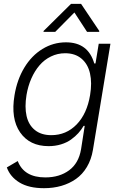

<svg xmlns="http://www.w3.org/2000/svg" viewBox="-20 -776 641 1012"><path d="M212 215.9Q132.1 215.9 82.9 186.1Q33.7 156.2 16 106.5L73.5 72.8Q106.5 159.1 218.8 159.1Q293.7 159.1 344.3 121.6Q394.9 84.2 407.3 10.3L426.5 -112.6H420.8Q408.7 -92 392.9 -74.4Q377.1 -56.8 354.8 -40.7Q332.4 -24.5 301.8 -15.1Q271.3 -5.7 236.2 -5.7Q136.4 -5.7 86.1 -78.1Q35.9 -150.6 56.5 -274.1Q70 -356.2 108.3 -419.6Q146.7 -483 203.8 -517.9Q261 -552.9 327.8 -552.9Q444.6 -552.9 476.9 -441.4H483.3L500.4 -545.5H562.1L469.8 14.2Q461.3 65 438 104Q414.8 143.1 380.3 167.3Q345.9 191.4 303.4 203.7Q261 215.9 212 215.9ZM250.4 -63.6Q329.2 -63.6 383.9 -120Q438.6 -176.5 454.9 -275.2Q465.6 -339.5 454.4 -389Q443.2 -438.6 409.4 -467Q375.7 -495.4 323.5 -495.4Q283.4 -495.4 248.4 -478.3Q213.4 -461.3 187.9 -431.3Q162.3 -401.3 144.9 -361.5Q127.5 -321.7 119.7 -275.2Q109.4 -212 120 -164.8Q130.7 -117.5 163.9 -90.6Q197.1 -63.6 250.4 -63.6ZM271 -608H209.2L209.9 -612.9L354.4 -755.7H407.3L503.2 -612.9L502.8 -608H438.9L372.2 -710.2Z"/></svg>

Font: Karasuma Gothic
Style: Light Italic
Weight: 300
Italic angle: 9.39998°
Designer: Rasmus Andersson / Ryoko Nishizuka
Foundry: rsms
Version: Version 1.00